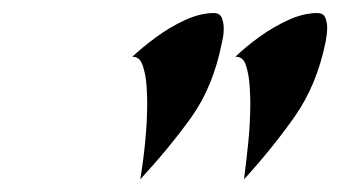

<svg xmlns="http://www.w3.org/2000/svg" viewBox="-20 -808 531 300"><path d="M361.3 -527.8Q365.2 -558.1 368.2 -588.1Q371.1 -618.2 371.1 -648.9Q371.1 -655.8 370.1 -673.1Q369.1 -690.4 364.5 -705.3Q359.9 -720.2 347.7 -719.2Q362.8 -733.9 384.5 -749.8Q406.2 -765.6 430.2 -776.6Q454.1 -787.6 475.6 -787.6Q485.4 -787.6 488.3 -780.3Q491.2 -772.9 491.2 -765.1Q491.2 -759.3 490.5 -753.7Q489.7 -748 488.8 -742.7Q475.1 -675.3 440.7 -626.2Q406.2 -577.1 361.3 -527.8ZM199.2 -527.8Q204.1 -557.6 207 -588.1Q210 -618.7 210 -648.9Q210 -656.2 209 -673.3Q208 -690.4 203.1 -705.3Q198.2 -720.2 186.5 -719.2Q201.7 -733.4 223.4 -749.5Q245.1 -765.6 269 -776.6Q293 -787.6 314 -787.6Q323.7 -787.6 326.7 -779.8Q329.6 -772 329.6 -764.2Q329.6 -758.3 328.9 -752.7Q328.1 -747.1 326.7 -741.2Q313 -672.4 279.1 -625Q245.1 -577.6 199.2 -527.8Z"/></svg>

Font: Lugrasimo
Style: Regular
Weight: 400
Designer: The DocRepair Project, Astigmatic (AOETI)
Foundry: Google
Version: Version 1.001